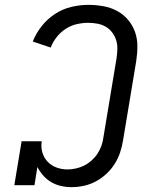

<svg xmlns="http://www.w3.org/2000/svg" viewBox="-20 -763 640 791"><path d="M275 8Q252 8 230.5 3Q209 -2 190.5 -13Q172 -24 158 -40Q144 -56 134 -75L122 0H39L69 -181H152Q148 -157 154.5 -135Q161 -113 176 -97Q191 -81 212.5 -73Q234 -65 258 -65Q275 -65 293 -69Q311 -73 327 -81Q343 -89 357.5 -102Q372 -115 382 -130.5Q392 -146 398 -163Q404 -180 406 -197L460 -522Q463 -542 463.5 -561Q464 -580 458.5 -597.5Q453 -615 442 -629.5Q431 -644 415.5 -653Q400 -662 381 -665.5Q362 -669 343 -669Q320 -669 296 -663.5Q272 -658 250.5 -644Q229 -630 213 -609.5Q197 -589 189 -567L115 -592Q128 -625 151.5 -655Q175 -685 206.5 -705.5Q238 -726 273.5 -734.5Q309 -743 344 -743Q375 -743 405.5 -737.5Q436 -732 461.5 -718.5Q487 -705 506.5 -682.5Q526 -660 536 -632Q546 -604 546 -573Q546 -542 541 -510L487 -185Q483 -160 475 -135.5Q467 -111 452.5 -88Q438 -65 418 -46.5Q398 -28 374.5 -15.5Q351 -3 325.5 2.5Q300 8 275 8Z"/></svg>

Font: Iosevka Etoile
Style: Italic
Weight: 400
Italic angle: -9°
Designer: Belleve Invis
Foundry: Belleve Invis
Version: Version 22.1.2; ttfautohint (v1.8.4)